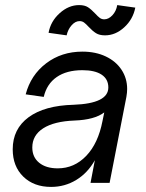

<svg xmlns="http://www.w3.org/2000/svg" viewBox="-20 -719 575 755"><path d="M30 -132Q30 -212 92.5 -258Q155 -304 269 -307Q406 -312 406 -375Q406 -408 379.5 -425.5Q353 -443 304 -443Q242 -443 203 -416Q164 -389 152 -338L81 -348Q101 -424 161.5 -470Q222 -516 304 -516Q356 -516 396 -497Q436 -478 458 -444.5Q480 -411 480 -369Q480 -355 477 -338L411 0H336L353 -89Q325 -39 280 -11.5Q235 16 181 16Q113 16 71.5 -24.5Q30 -65 30 -132ZM207 -57Q272 -57 319 -106Q366 -155 383 -243L390 -277Q352 -248 273 -245Q193 -242 150 -214.5Q107 -187 107 -139Q107 -101 134 -79Q161 -57 207 -57ZM291 -699Q313 -699 326 -690.5Q339 -682 354 -666Q365 -654 372.5 -648.5Q380 -643 390 -643Q407 -643 422 -659Q437 -675 441 -699L512 -689Q503 -643 468.5 -611.5Q434 -580 393 -580Q371 -580 357.5 -588.5Q344 -597 329 -613Q318 -625 310.5 -630.5Q303 -636 293 -636Q276 -636 261.5 -619.5Q247 -603 242 -580L171 -590Q179 -635 214.5 -667Q250 -699 291 -699Z"/></svg>

Font: MedMera Sans
Style: Italic
Weight: 400
Italic angle: -11°
Designer: Kasper Nordkvist
Foundry: UNCUT.wtf
Version: Version 1.300